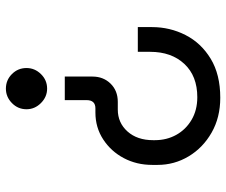

<svg xmlns="http://www.w3.org/2000/svg" viewBox="-78 -478 768 652"><g transform="rotate(-90 306.0 -152.0)"><path d="M331 -516Q360 -516 380.5 -495.5Q401 -475 401 -446Q401 -418 380.5 -397Q360 -376 331 -376Q303 -376 282 -397Q261 -418 261 -446Q261 -475 282 -495.5Q303 -516 331 -516ZM372 -316V-222Q372 -185 348 -160.5Q324 -136 286 -136H260Q215 -136 185.5 -103Q156 -70 156 -16V-10Q156 30 174 62.5Q192 95 225 114.5Q258 134 302 134Q374 134 415 90Q456 46 456 -26V-68H540V-20Q540 41 513 94Q486 147 432.5 179.5Q379 212 300 212Q233 212 181.5 182.5Q130 153 101 104.5Q72 56 72 -1V-19Q72 -72 95 -115.5Q118 -159 158.5 -185.5Q199 -212 250 -212H264Q292 -212 292 -242V-316Z"/></g></svg>

Font: Space Mono
Style: Regular
Weight: 400
Monospace: yes
Designer: Colophon Foundry + Benjamin Critton
Foundry: Colophon Foundry & Benjamin Critton
Version: Version 1.003; ttfautohint (v1.8.4.7-5d5b)